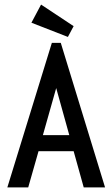

<svg xmlns="http://www.w3.org/2000/svg" viewBox="-20 -817 490 837"><path d="M345 0 301 -158H148L103 0H12L206 -630H245L438 0ZM225 -433 167 -228H282ZM276 -656 117 -718 159 -797 301 -703Z"/></svg>

Font: Inconsolata SemiCondensed SemiBold
Style: Regular
Weight: 600
Width: 4
Monospace: yes
Designer: Raph Levien, Cyreal, Brenton Simpson
Foundry: Raph Levien, Cyreal, Google
Version: Version 3.001; ttfautohint (v1.8.2.53-6de2)